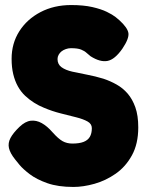

<svg xmlns="http://www.w3.org/2000/svg" viewBox="-20 -722 582 761"><path d="M271 19Q210 19 167.5 4Q125 -11 98 -31.5Q71 -52 57 -69Q43 -86 40 -90Q20 -115 15.5 -135Q11 -155 21.5 -175Q32 -195 57 -219Q80 -241 102 -243.5Q124 -246 145.5 -234Q167 -222 187 -199Q211 -172 228 -162.5Q245 -153 267 -153Q294 -153 311 -159.5Q328 -166 336 -179.5Q344 -193 344 -214Q344 -231 327 -240.5Q310 -250 282.5 -257Q255 -264 221 -272.5Q187 -281 154 -295Q134 -303 115 -315Q96 -327 79.5 -342.5Q63 -358 51 -379.5Q39 -401 32.5 -428Q26 -455 26 -489Q26 -550 56.5 -598Q87 -646 140.5 -674Q194 -702 262 -702Q311 -702 346 -694Q381 -686 403.5 -675Q426 -664 438 -654.5Q450 -645 453 -642Q486 -612 489 -590.5Q492 -569 465 -529Q435 -486 406 -480.5Q377 -475 339 -499Q331 -505 323 -512.5Q315 -520 301.5 -525.5Q288 -531 261 -531Q251 -531 241 -527.5Q231 -524 224 -518.5Q217 -513 212.5 -505Q208 -497 208 -488Q208 -467 224 -455.5Q240 -444 266.5 -438Q293 -432 325 -426Q357 -420 390 -410Q417 -401 442 -387Q467 -373 486 -351Q505 -329 516.5 -296.5Q528 -264 528 -217Q528 -152 503 -106.5Q478 -61 438.5 -33.5Q399 -6 354.5 6.5Q310 19 271 19Z"/></svg>

Font: Fredoka Light
Style: Regular
Weight: 300
Designer: Ben Nathan
Foundry: Milena B. Brandão, Ben Nathan
Version: Version 2.001